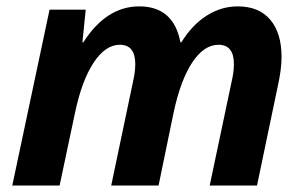

<svg xmlns="http://www.w3.org/2000/svg" viewBox="-20 -576 945 596"><path d="M412.1 -556.2C344.1 -556.2 286.3 -519 238.8 -444.8H235.8L246.1 -545.9H133.8L18.1 0H165L212.9 -226.1C226.9 -292.5 246.1 -344.2 270.5 -381.3C294.9 -418.5 322.1 -437 352.1 -437C384 -437 399.9 -417 399.9 -377C399.9 -360.4 397.3 -341 392.1 -318.8L325.2 0H472.2L519 -227.1C533.4 -294.1 552.7 -345.9 576.9 -382.3C601.2 -418.8 628.3 -437 658.2 -437C690.1 -437 706.1 -417 706.1 -377C706.1 -360.4 703.5 -341 698.2 -318.8L630.9 0H777.8L842.8 -311C850.3 -344.9 854 -374.2 854 -398.9C854 -448.4 842.4 -487 819.1 -514.6C795.8 -542.3 762 -556.2 717.8 -556.2C683.6 -556.2 651.4 -546.5 621.3 -527.3C591.2 -508.1 565.1 -480.6 543 -444.8H540C526 -519 483.4 -556.2 412.1 -556.2Z"/></svg>

Font: OpenSans
Style: Bold Italic
Weight: 700
Italic angle: -12°
Foundry: Ascender Corporation
Version: Version 1.10; ttfautohint (v1.2) -l 8 -r 50 -G 200 -x 14 -D 